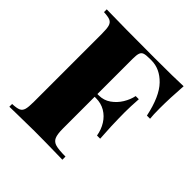

<svg xmlns="http://www.w3.org/2000/svg" viewBox="-190 -848 987 987"><g transform="rotate(45 304.0 -354.0)"><path d="M579.6 -540Q579.6 -493.7 582.5 -467.8H559.6Q535.2 -583.5 485.8 -634.3Q436.5 -685.1 375.5 -685.1H362.3Q335 -685.1 322.8 -680.7Q310.5 -676.3 305.9 -663.3Q301.3 -650.4 301.3 -622.1V-366.2H311.5Q347.2 -366.2 375.7 -386.2Q404.3 -406.2 422.9 -436.5Q441.4 -466.8 447.8 -498H470.7Q466.8 -439.5 466.8 -400.9L467.3 -356Q467.3 -313 473.6 -213.9H450.7Q444.3 -251.5 425.5 -281.5Q406.7 -311.5 377.4 -328.9Q348.1 -346.2 311.5 -346.2H301.3V-116.2Q301.3 -74.2 309.8 -54.9Q318.4 -35.6 341.1 -29.3Q363.8 -22.9 412.6 -22.9V0Q402.8 0 397.5 -0.5Q282.7 -2.9 206.5 -2.9Q160.2 -2.9 76.2 -1L27.3 0V-20Q59.6 -21.5 74 -27.8Q88.4 -34.2 93.5 -51.3Q98.6 -68.4 98.6 -106V-602.1Q98.6 -639.6 93.3 -656.7Q87.9 -673.8 73.5 -680.2Q59.1 -686.5 27.3 -688V-708Q143.6 -705.1 377.4 -705.1Q524.4 -705.1 586.4 -708Q579.6 -614.3 579.6 -540Z"/></g></svg>

Font: TypoPRO Playfair Display
Style: Regular
Weight: 900
Designer: Claus Eggers Sørensen
Foundry: Claus Eggers Sørensen
Version: Version 1.004;PS 001.004;hotconv 1.0.70;makeotf.lib2.5.58329